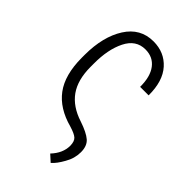

<svg xmlns="http://www.w3.org/2000/svg" viewBox="-220 -614 873 873"><g transform="rotate(45 216.5 -177.0)"><path d="M293.5 64.9Q293 37.6 280.3 25.9Q267.6 14.2 231.9 3.4Q139.6 -21.5 93.8 -83Q47.9 -144.5 47.4 -253.9V-274.4Q47.9 -390.6 94.7 -464.4Q141.6 -538.1 225.6 -538.1Q295.9 -538.1 339.8 -489.3Q383.8 -440.4 383.3 -348.6H328.6Q329.1 -414.1 301.8 -450.2Q274.4 -486.3 225.6 -486.3Q165 -486.3 134.8 -425.8Q104.5 -365.2 105 -274.4V-253.9Q105 -170.4 140.6 -120.1Q176.3 -69.8 249 -46.4Q302.7 -28.3 325.7 -8.3Q348.6 11.7 348.6 51.8Q348.6 91.8 327.1 128.4Q306.6 165.5 285.6 183.6L253.9 154.8Q293.5 113.3 293.5 64.9Z"/></g></svg>

Font: RobotoCondensed-Light
Style: Light
Weight: 300
Designer: Google
Version: Version 1.200311; 2013